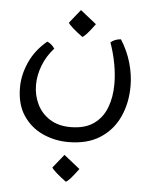

<svg xmlns="http://www.w3.org/2000/svg" viewBox="-55 -384 683 881"><g transform="rotate(5 286.5 56.5)"><path d="M275.9 269.5Q213.9 269.5 158.4 244.4Q103 219.2 68.6 168Q34.2 116.7 34.2 39.1Q34.2 -18.6 60.1 -76.9Q85.9 -135.3 140.6 -181.2Q160.6 -173.8 175.3 -151.9Q140.6 -113.3 123.5 -67.9Q106.4 -22.5 106.4 21Q106.4 68.8 126.5 109.9Q146.5 150.9 185.5 175.5Q224.6 200.2 280.8 200.2Q345.7 200.2 386.2 172.1Q426.8 144 445.6 95.5Q464.4 46.9 464.4 -14.2Q464.4 -103 429.7 -203.1Q449.2 -219.7 476.6 -221.2Q508.3 -171.4 523.7 -117.4Q539.1 -63.5 539.1 -11.2Q539.1 67.4 509.8 131.1Q480.5 194.8 422.1 232.2Q363.8 269.5 275.9 269.5ZM298.8 -216.8Q271.5 -236.8 253.4 -252.9Q235.4 -269 231.9 -276.4L282.2 -338.9L356 -280.3Q313 -221.2 298.8 -216.8ZM281.2 451.7Q253.9 431.6 235.8 415.5Q217.8 399.4 214.4 392.1L264.6 329.6L338.4 388.2Q295.4 447.3 281.2 451.7Z"/></g></svg>

Font: Harmattan
Style: Regular
Weight: 400
Designer: George W. Nuss III and SIL International
Foundry: SIL International
Version: Version 4.000